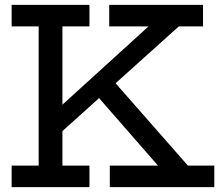

<svg xmlns="http://www.w3.org/2000/svg" viewBox="-20 -772 916 792"><path d="M28 -663V-752H349V-663H237.5V-89H349V0H28V-89H139.5V-663ZM427 -462.5 755 -89H864V0H433V-89H631.5L371 -387.5ZM184.5 -292 592.5 -663H430.5V-752H817.5V-663H717.5L215.5 -211.5Z"/></svg>

Font: Hepta Slab Medium
Style: Regular
Weight: 500
Designer: Michael LaGattuta
Foundry: Michael LaGattuta
Version: Version 1.102